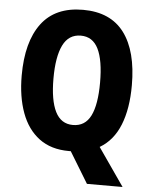

<svg xmlns="http://www.w3.org/2000/svg" viewBox="-59 -774 781 993"><g transform="rotate(5 331.0 -277.5)"><path d="M617 -358Q617 -236 583 -151.5Q549 -67 479 -26L615 170H430L332 9Q326 9 322 9Q229 9 167.5 -37Q106 -83 75.5 -166Q45 -249 45 -359Q45 -534 116.5 -629.5Q188 -725 332 -725Q475 -725 546 -630Q617 -535 617 -358ZM210 -358Q210 -245 239.5 -186Q269 -127 331 -127Q394 -127 423 -185Q452 -243 452 -358Q452 -473 423 -532Q394 -591 332 -591Q269 -591 239.5 -531Q210 -471 210 -358Z"/></g></svg>

Font: Noto Sans Lao UI Cond ExtBd
Style: Regular
Weight: 800
Width: 3
Designer: Monotype Design Team
Foundry: Monotype Imaging Inc.
Version: Version 2.000; ttfautohint (v1.8.4.7-5d5b)